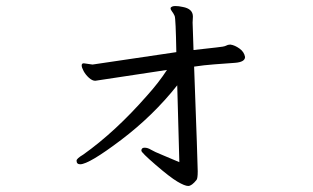

<svg xmlns="http://www.w3.org/2000/svg" viewBox="-20 -573 1040 637"><path d="M534 -341 296 -305Q286 -305 275 -315Q264 -325 257.5 -337Q251 -349 251 -356Q251 -363 258 -363L286 -359H288L565 -400Q563 -512 559.5 -520Q556 -528 551 -534.5Q546 -541 546 -545V-547Q550 -553 561.5 -553Q573 -553 586 -550Q620 -544 620 -518L619 -498Q619 -494 620 -469Q621 -444 622 -407Q671 -413 697.5 -415.5Q724 -418 730 -421.5Q736 -425 743 -425H745Q759 -423 774.5 -412Q790 -401 793 -384Q793 -367 759 -364.5Q725 -362 691 -359.5Q657 -357 624 -352Q636 -28 636 -4.5Q636 19 632 24Q616 44 604.5 44Q593 44 568.5 29.5Q544 15 496.5 -26Q449 -67 449 -73Q449 -83 459.5 -83Q470 -83 480.5 -76.5Q491 -70 520.5 -58Q550 -46 575 -35L568 -290Q488 -189 381.5 -108.5Q275 -28 246 -28Q234 -28 234 -40Q234 -47 256 -60Q363 -136 468 -256Q506 -298 534 -341Z"/></svg>

Font: ToneOZ-Pinyin-WenKai-Regular
Style: Regular
Weight: 400
Designer: Fontworks Inc.
Foundry: ToneOZ
Version: Version 0.240331